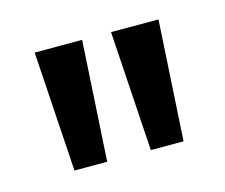

<svg xmlns="http://www.w3.org/2000/svg" viewBox="-48 -760 399 340"><g transform="rotate(-15 151.5 -590.0)"><path d="M38 -700H125L112 -480H52ZM178 -700H265L252 -480H192Z"/></g></svg>

Font: Epunda Sans Medium
Style: Regular
Weight: 500
Designer: Simon Atzbach
Foundry: typofactur
Version: Version 2.204; ttfautohint (v1.8.4.7-5d5b)